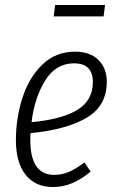

<svg xmlns="http://www.w3.org/2000/svg" viewBox="-20 -742 471 773"><path d="M103 -206Q102 -197 102 -179Q102 -38 198 -38Q230 -38 258.5 -50.5Q287 -63 320 -88L345 -51Q307 -20 270.5 -4.5Q234 11 193 11Q122 11 83 -38.5Q44 -88 44 -178Q44 -265 70 -347Q96 -429 150 -481.5Q204 -534 282 -534Q343 -534 376.5 -500.5Q410 -467 410 -413Q410 -316 329 -268Q248 -220 103 -206ZM107 -250Q232 -262 293 -300.5Q354 -339 354 -412Q354 -448 335.5 -467.5Q317 -487 278 -487Q205 -487 162 -418Q119 -349 107 -250ZM397 -676H196L202 -722H403Z"/></svg>

Font: Fira Sans Extra Condensed Light
Style: Italic
Weight: 300
Width: 3
Italic angle: -8°
Designer: Carrois Corporate & Edenspiekermann AG
Foundry: Carrois Corporate GbR & Edenspiekermann AG
Version: Version 4.203